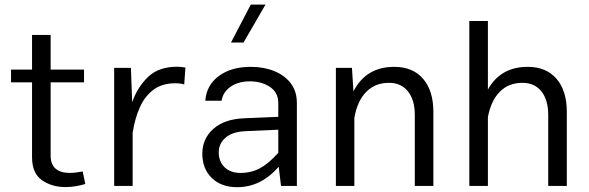

<svg xmlns="http://www.w3.org/2000/svg" viewBox="-20 -796 2521 822"><path d="M334 -62 345.2 -8.3Q325.7 -2.4 304.2 1.2Q282.7 4.9 260.7 4.9Q201.2 4.9 159.2 -24.9Q117.2 -54.7 117.2 -122.6V-443.4H27.3V-498H117.2V-646.5H196.8V-498H339.8V-443.4H196.8V-130.4Q196.8 -91.8 218.3 -73.7Q239.7 -55.7 278.3 -55.7Q293 -55.7 308.6 -57.9Q324.2 -60.1 334 -62Z M468.8 -505.4H540.5L545.9 -358.4Q568.8 -423.8 614.3 -467Q659.7 -510.3 738.3 -510.3Q747.6 -510.3 756.6 -509.3Q765.6 -508.3 773.9 -506.8L768.6 -434.1Q754.4 -439.5 730 -439.5Q674.3 -439.5 637.2 -411.9Q600.1 -384.3 578.9 -336.9Q557.6 -289.6 548.3 -230L547.9 -230.5V0H468.8Z M1251 -355V0H1183.1L1173.3 -82Q1132.8 -36.6 1089.1 -15.6Q1045.4 5.4 995.1 5.4Q926.8 5.4 886.5 -34.2Q846.2 -73.7 846.2 -138.2Q846.2 -202.1 893.3 -244.1Q940.4 -286.1 1024.9 -289.6L1171.4 -295.9V-355Q1171.4 -400.4 1135.3 -424.1Q1099.1 -447.8 1049.8 -447.8Q1001 -447.8 967.8 -425Q934.6 -402.3 928.7 -364.7H858.9Q863.8 -431.2 916.7 -470.5Q969.7 -509.8 1053.7 -509.8Q1109.4 -509.8 1154.1 -491.7Q1198.7 -473.6 1224.9 -439.2Q1251 -404.8 1251 -355ZM916.5 -144Q916.5 -104.5 941.4 -80.1Q966.3 -55.7 1009.3 -55.7Q1055.7 -55.7 1092.5 -75.4Q1129.4 -95.2 1171.4 -141.6V-240.7L1029.8 -234.4Q975.1 -231.9 945.8 -206.8Q916.5 -181.6 916.5 -144ZM1053.7 -776.4H1116.7L1022.5 -613.8H968.8Z M1497.1 0H1418V-505.4H1486.8L1493.2 -404.8Q1546.9 -509.8 1667.5 -509.8Q1747.6 -509.8 1791.5 -458.5Q1835.4 -407.2 1835.4 -316.9V0H1755.9V-304.2Q1755.9 -367.7 1726.8 -404.5Q1697.8 -441.4 1645 -441.4Q1585.9 -441.4 1547.9 -402.6Q1509.8 -363.8 1497.1 -292Z M2068.8 0H1989.3V-706.1H2068.8V-412.6Q2123 -509.8 2238.8 -509.8Q2318.8 -509.8 2362.8 -458.5Q2406.7 -407.2 2406.7 -316.9V0H2327.1V-304.2Q2327.1 -367.7 2298.1 -404.5Q2269 -441.4 2216.3 -441.4Q2157.7 -441.4 2119.9 -403.3Q2082 -365.2 2068.8 -294.4Z"/></svg>

Font: Estedad-FD Regular
Style: FD-Regular
Weight: 400
Designer: Amin Abedi
Version: Version 7.3